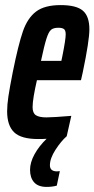

<svg xmlns="http://www.w3.org/2000/svg" viewBox="-20 -538 371 754"><path d="M331 -423Q331 -378 305 -254L298 -223H125Q117 -188 112.5 -161Q108 -134 108 -117Q108 -94 121 -85.5Q134 -77 162 -77Q188 -77 260 -83L242 -3Q220 16 198 50Q176 84 176 111Q176 135 204 135L215 134L203 191Q185 196 163 196Q130 196 114 178Q98 160 98 129Q98 100 115.5 68Q133 36 163 7Q152 8 130 8Q63 8 35.5 -18.5Q8 -45 8 -101Q8 -126 13 -159.5Q18 -193 30 -254Q52 -363 70 -415Q88 -467 121.5 -492.5Q155 -518 218 -518Q280 -518 305.5 -496Q331 -474 331 -423ZM238 -403Q238 -419 231 -424Q224 -429 209 -429Q190 -429 180.5 -421Q171 -413 162.5 -386.5Q154 -360 141 -299H221L225 -318Q238 -383 238 -403Z"/></svg>

Font: Saira Ultra Condensed
Style: Bold Italic
Weight: 700
Width: 1
Italic angle: -12°
Designer: Hector Gatti with collaboration of the Omnibus-Type team
Foundry: Omnibus-Type
Version: Version 1.001; ttfautohint (v1.8)